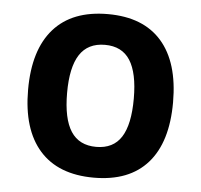

<svg xmlns="http://www.w3.org/2000/svg" viewBox="-44 -575 657 628"><g transform="rotate(5 284.5 -261.5)"><path d="M47 -261Q47 -392 108 -461Q169 -530 286 -530Q402 -530 462.5 -461Q523 -392 523 -261Q523 -130 462.5 -61.5Q402 7 286 7Q169 7 108 -62Q47 -131 47 -261ZM394 -262Q394 -346 367.5 -387.5Q341 -429 285 -429Q229 -429 202 -387.5Q175 -346 175 -262Q175 -177 202 -135.5Q229 -94 285 -94Q341 -94 367.5 -135.5Q394 -177 394 -262Z"/></g></svg>

Font: Asap-SemiBold
Style: Regular
Weight: 600
Designer: Pablo Cosgaya
Foundry: Omnibus-Type
Version: Version 2.000; ttfautohint (v1.8)